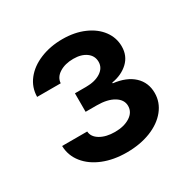

<svg xmlns="http://www.w3.org/2000/svg" viewBox="-108 -885 634 641"><g transform="rotate(-30 208.5 -565.0)"><path d="M30.3 -474.6H127Q128.4 -453.1 150.9 -439.9Q173.3 -426.8 207 -426.8Q242.2 -426.8 265.1 -441.4Q288.1 -456.1 288.1 -480.5Q288.1 -504.4 263.7 -519.3Q239.3 -534.2 198.2 -534.2H155.3V-605.5H198.2Q232.9 -605.5 254.6 -619.6Q276.4 -633.8 276.4 -657.2Q276.4 -680.2 257.6 -694.1Q238.8 -708 208 -708Q175.8 -708 154.1 -694.3Q132.3 -680.7 130.9 -658.2H40Q40.5 -694.8 62.7 -723.1Q85 -751.5 123.5 -767.3Q162.1 -783.2 209 -783.2Q255.9 -783.2 292.2 -767.3Q328.6 -751.5 348.9 -724.1Q369.1 -696.8 369.1 -663.1Q369.1 -627 344.5 -603.8Q319.8 -580.6 281.2 -574.2V-571.3Q331.5 -565.4 359.1 -539.6Q386.7 -513.7 386.7 -473.6Q386.7 -437.5 363.5 -408.7Q340.3 -379.9 299.6 -363.8Q258.8 -347.7 207 -347.7Q156.7 -347.7 116.9 -363.8Q77.1 -379.9 54.2 -408.7Q31.2 -437.5 30.3 -474.6Z"/></g></svg>

Font: Pretendard Std SemiBold
Style: Regular
Weight: 600
Designer: Base glyphs from Inter by Rasmus Andersson; Hangeul glyphs from Noto Sans CJK(Source Han Sans) by Jang Soo-young and Kan
Foundry: Kil Hyung-jin
Version: Version 1.309